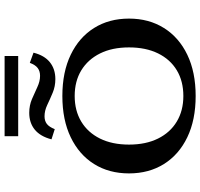

<svg xmlns="http://www.w3.org/2000/svg" viewBox="-38 -842 891 855"><g transform="rotate(-90 407.5 -414.5)"><path d="M407.5 11.3Q301 11.3 223.8 -25.9Q146.5 -63 104.6 -130Q62.8 -196.9 62.8 -285.5Q62.8 -374.4 104.6 -441.2Q146.5 -507.9 223.8 -545.1Q301 -582.3 407.5 -582.3Q513.9 -582.3 591.2 -545.1Q668.5 -507.9 710.3 -441.2Q752.2 -374.4 752.2 -285.5Q752.2 -196.9 710.3 -130Q668.5 -63 591.2 -25.9Q513.9 11.3 407.5 11.3ZM407.5 -43.5Q473.4 -43.5 521.9 -72.6Q570.4 -101.7 597.2 -156.1Q623.9 -210.5 623.9 -285.5Q623.9 -360.4 597 -414.5Q570.1 -468.5 521.8 -498Q473.4 -527.4 407.5 -527.4Q342.3 -527.4 293.6 -498.2Q244.9 -468.9 218 -414.7Q191.1 -360.4 191.1 -285.5Q191.1 -210.5 218 -156.3Q244.9 -102 293.6 -72.8Q342.3 -43.5 407.5 -43.5ZM214.5 -630.7Q227.4 -680.3 257.6 -705.1Q287.9 -729.8 332.6 -729.8Q365.5 -729.8 393.8 -717.7Q422.1 -705.5 447.5 -693.6Q473 -681.6 497.4 -681.6Q518.3 -681.6 532.2 -692.2Q546.1 -702.7 555.1 -727.2L600.4 -710.8Q588.3 -662.4 557.9 -637.9Q527.4 -613.5 482.8 -613.5Q450.2 -613.5 421.7 -625.5Q393.2 -637.4 367.6 -649.6Q342 -661.7 317.2 -661.7Q296.7 -661.7 283.2 -651.4Q269.7 -641.1 259.9 -616.2ZM228.4 -779V-839.5H585.7V-779Z"/></g></svg>

Font: Playfair 5pt SemiExpanded Light
Style: Regular
Weight: 300
Width: 6
Designer: Claus Eggers Sørensen
Foundry: Claus Eggers Sørensen
Version: Version 2.203